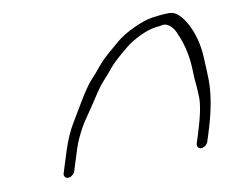

<svg xmlns="http://www.w3.org/2000/svg" viewBox="-54 -541 644 538"><g transform="rotate(-10 267.5 -271.5)"><path d="M99.4 -69C103.4 -69 107.3 -70.5 111.3 -73.5C115.2 -76.5 117.8 -80 119.1 -84L138.7 -146C143.8 -161.9 151.7 -179.7 162.6 -199.5C167.5 -208.5 173.4 -217.8 180.2 -227.5C187 -237.2 194 -247.5 201.3 -258.5L223 -291.5C230.2 -302.5 237.6 -312 245.1 -320C252.7 -328 261.3 -338.1 271.1 -350.2C280.9 -362.3 299.3 -379.4 326.6 -401.5C332.7 -406.5 338.6 -410.7 344.3 -414C372.6 -430.8 396.6 -440.1 416.3 -442C423.1 -442.7 429.7 -443.7 436 -445C444.3 -445 451.9 -441.3 458.7 -434C464.3 -428 468.7 -420.7 471.8 -412C486.4 -379.7 494.2 -343.9 495.2 -304.5C495.7 -287.5 496.3 -275.8 497.2 -269.5C498.2 -263.2 499 -249.4 499.8 -228.3C500.6 -207.2 493.6 -173.1 478.7 -126L470.7 -101C469.5 -97 469.9 -93.5 471.9 -90.5C474 -87.5 477 -86 481 -86C485 -86 489 -87.5 492.9 -90.5C496.9 -93.5 499.5 -97 500.7 -101L508.7 -126C524.5 -176.1 533.1 -219.6 534.5 -256.5C534.8 -264.8 534.8 -272.2 534.5 -278.5C534.1 -284.8 534 -304.6 532 -337.7C530.1 -370.8 522.5 -400.9 509.3 -428C495.2 -455.3 480.6 -470.5 465.3 -473.6C456.9 -475.3 438.2 -474.2 409.2 -470.1C395.4 -468.2 378.1 -462.5 357.2 -453C334.5 -442.6 316.4 -431.6 303 -420C296.1 -414 285.9 -405.2 272.4 -393.7C258.9 -382.2 247.4 -370.5 237.9 -358.5C230.3 -348.8 221.9 -339.3 212.9 -329.9C203.9 -320.6 188.8 -299.6 169.6 -267C163 -255.7 153.4 -239.5 140.8 -218.6C128.1 -197.7 117.5 -173.5 108.7 -146L89.1 -84C87.8 -80 88.2 -76.5 90.3 -73.5C92.3 -70.5 95.4 -69 99.4 -69Z"/></g></svg>

Font: Proton
Style: ExBdExtSuIt
Weight: 500
Version: Version 1.017